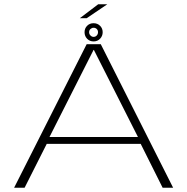

<svg xmlns="http://www.w3.org/2000/svg" viewBox="-20 -886 884 906"><path d="M46.5 0H96L200.5 -207H644L747.5 0H797L455.5 -677.5H389ZM213.5 -239.5 421.5 -650.5H423L631 -239.5ZM421.5 -690.5Q440 -690.5 452.2 -703.2Q464.5 -716 464.5 -734Q464.5 -752 452.2 -764.2Q440 -776.5 421.5 -776.5Q403 -776.5 391 -764.2Q379 -752 379 -734Q379 -715.5 391.2 -703Q403.5 -690.5 421.5 -690.5ZM421.5 -712Q413.5 -712 407 -718.5Q400.5 -725 400.5 -734Q400.5 -743.5 407 -749.2Q413.5 -755 421.5 -755Q430.5 -755 436.5 -749.2Q442.5 -743.5 442.5 -734Q442.5 -725 436.5 -718.5Q430.5 -712 421.5 -712ZM356.5 -800H389L486.5 -866H443.5Z"/></svg>

Font: Anybody Expanded ExtraLight
Style: Regular
Weight: 250
Width: 7
Version: Version 1.113;gftools[0.9.25]